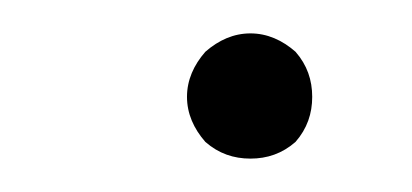

<svg xmlns="http://www.w3.org/2000/svg" viewBox="-20 -108 247 115"><path d="M167 -50C167 -60 164 -69 157 -77C149 -84 140 -88 130 -88C120 -88 111 -84 103 -77C96 -69 92 -60 92 -50C92 -40 96 -31 103 -23C111 -16 120 -13 130 -13C140 -13 149 -16 157 -23C164 -31 167 -40 167 -50Z"/></svg>

Font: Nupuram Thin
Style: Regular
Weight: 100
Designer: Santhosh Thottingal (santhosh.thottingal@gmail.com)
Foundry: SMC
Version: Version 1.000